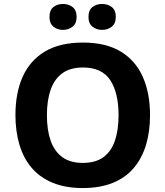

<svg xmlns="http://www.w3.org/2000/svg" viewBox="-20 -940 836 970"><path d="M738 -358Q738 -275 717.5 -207.5Q697 -140 655.5 -91Q614 -42 549.5 -16Q485 10 398 10Q311 10 246.5 -16.5Q182 -43 140.5 -91.5Q99 -140 78.5 -208Q58 -276 58 -359Q58 -470 94.5 -552Q131 -634 206.5 -679.5Q282 -725 399 -725Q515 -725 590 -679.5Q665 -634 701.5 -551.5Q738 -469 738 -358ZM217 -358Q217 -283 236 -229Q255 -175 295 -146Q335 -117 398 -117Q463 -117 502.5 -146Q542 -175 560.5 -229Q579 -283 579 -358Q579 -471 537 -535Q495 -599 399 -599Q335 -599 295 -570Q255 -541 236 -487Q217 -433 217 -358ZM230 -854Q230 -889 250 -904.5Q270 -920 297.9 -920Q325.8 -920 346.4 -904.6Q367 -889.2 367 -854.4Q367 -821 346.4 -805Q325.8 -789 297.9 -789Q270 -789 250 -805.2Q230 -821.5 230 -854ZM427 -854Q427 -889 447.1 -904.5Q467.3 -920 495.6 -920Q524 -920 544.5 -904.6Q565 -889.2 565 -854.4Q565 -821 544.4 -805Q523.9 -789 496 -789Q467.5 -789 447.3 -805.2Q427 -821.5 427 -854Z"/></svg>

Font: Noto Sans Devanagari
Style: Regular
Weight: 400
Designer: Jelle Bosma - Monotype Design Team
Foundry: Monotype Imaging Inc.
Version: Version 2.003